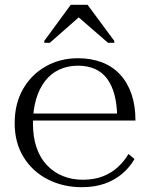

<svg xmlns="http://www.w3.org/2000/svg" viewBox="-20 -768 623 798"><path d="M117 -254Q117 -198 132 -154.5Q147 -111 175 -81.5Q203 -52 241 -36.5Q279 -21 324 -21Q372 -21 408.5 -35.5Q445 -50 471 -74.5Q497 -99 514 -128L539 -107Q519 -72 487.5 -45.5Q456 -19 414.5 -4.5Q373 10 320 10Q242 10 178.5 -22.5Q115 -55 78 -115Q41 -175 41 -256Q41 -337 75.5 -397.5Q110 -458 170 -492Q230 -526 304 -526Q359 -526 403.5 -509Q448 -492 479 -458.5Q510 -425 526.5 -377Q543 -329 543 -267H94V-296H493L467 -285Q466 -336 455.5 -375Q445 -414 425 -441Q405 -468 374.5 -481.5Q344 -495 304 -495Q262 -495 227 -479Q192 -463 167.5 -431.5Q143 -400 130 -355.5Q117 -311 117 -254ZM344 -748H274L164 -598V-590H187L321 -708H293L429 -590H455V-598Z"/></svg>

Font: Roboto Serif 120pt Expanded Light
Style: Regular
Weight: 300
Width: 7
Designer: Greg Gazdowicz
Foundry: Commercial Type
Version: Version 1.008